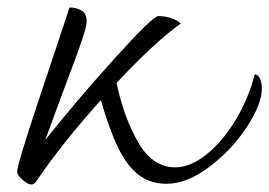

<svg xmlns="http://www.w3.org/2000/svg" viewBox="-20 -480 721 514"><path d="M681 -243Q681 -201 640.5 -139.5Q600 -78 540 -33Q480 12 426 12Q382 12 351 -12Q320 -36 296.5 -84Q273 -132 250 -212Q146 -96 78 4Q71 14 64 14Q55 14 40.5 1.5Q26 -11 26 -20Q26 -34 49 -105L56 -128Q78 -196 132 -357L166 -460Q184 -460 198 -452Q212 -444 212 -423Q212 -409 198.5 -369.5Q185 -330 156 -254Q112 -135 101 -105Q180 -205 284.5 -321Q389 -437 404 -437Q421 -437 438 -431.5Q455 -426 464 -417Q395 -368 292 -258Q312 -164 350.5 -98Q389 -32 449 -32Q489 -32 532 -66Q575 -100 610 -157.5Q645 -215 662 -281Q670 -281 675.5 -270.5Q681 -260 681 -243Z"/></svg>

Font: Charmonman
Style: Regular
Weight: 400
Designer: Ekaluck Peanpanawate
Foundry: Cadson Demak Co.,Ltd.
Version: Version 1.000; ttfautohint (v1.6)